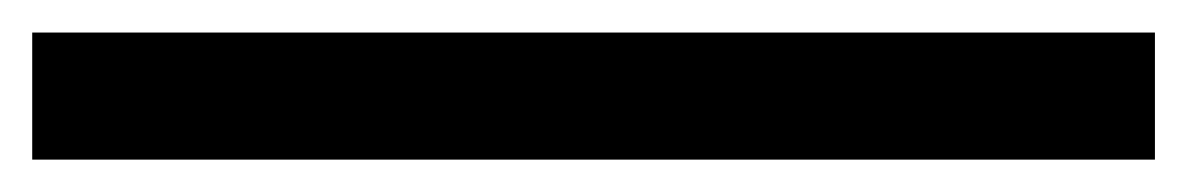

<svg xmlns="http://www.w3.org/2000/svg" viewBox="-34 65 730 118"><path d="M675.8 85V163.1H-14.2V85Z"/></svg>

Font: HammersmithOne
Style: Regular
Weight: 400
Designer: Nicole Fally
Foundry: Nicole Fally
Version: Version 1.003